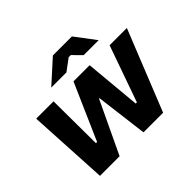

<svg xmlns="http://www.w3.org/2000/svg" viewBox="-158 -944 1167 1167"><g transform="rotate(-45 425.5 -360.0)"><path d="M71.4 -520H220.4L222.8 -158H232.8L392 -520H530.8L564.2 -157.2H574.2L702.4 -520H850.8L642.4 0H473.8L431.6 -336H427.6L268.4 0H99.8ZM548.4 -588.8 493.4 -644.6H475.4L400 -588.8H269.6L414.8 -720H578.4L677.2 -588.8Z"/></g></svg>

Font: Fixel Italic Variable 20240409 Display Thin
Style: Italic
Weight: 100
Italic angle: -10°
Designer: AlfaBravo + MacPaw
Foundry: Kyrylo Tkachov, Marchela Mozhyna, Serhii Makarenko, Maria Weinstein, Zakhar Kryvoshyya
Version: Version 1.211;Glyphs 3.2 (3225)